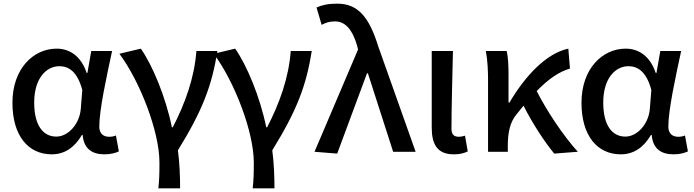

<svg xmlns="http://www.w3.org/2000/svg" viewBox="-20 -830 3794 1050"><path d="M263 14C332 14 387 -22 428 -92H432C438 -18 482 14 551 14C587 14 613 6 630 -2L614 -89C603 -84 589 -82 577 -82C546 -82 523 -99 523 -137C523 -231 563 -411 593 -551H479L458 -431H454C422 -527 357 -564 290 -564C163 -564 48 -455 48 -268C48 -87 135 14 263 14ZM288 -83C213 -83 167 -148 167 -269C167 -403 234 -468 305 -468C354 -468 403 -440 430 -338L422 -237C416 -152 353 -83 288 -83Z M846 200H965C965 137 962 59 953 -8C1090 -230 1139 -364 1169 -551H1054C1043 -403 992 -264 925 -134H920C886 -301 813 -475 750 -564L633 -536C746 -384 852 -110 852 59C852 124 851 151 846 200Z M1362 200H1481C1481 137 1478 59 1469 -8C1606 -230 1655 -364 1685 -551H1570C1559 -403 1508 -264 1441 -134H1436C1402 -301 1329 -475 1266 -564L1149 -536C1262 -384 1368 -110 1368 59C1368 124 1367 151 1362 200Z M1824 10 1987 -429H1992L2130 0H2253L2049 -575C2000 -733 1940 -810 1825 -810C1771 -810 1741 -802 1711 -789L1739 -694C1760 -705 1780 -713 1812 -713C1869 -713 1908 -667 1933 -580L1938 -559L1700 0Z M2462 14C2498 14 2519 7 2538 -2L2523 -88C2511 -84 2499 -82 2490 -82C2464 -82 2449 -93 2449 -126C2449 -246 2454 -408 2457 -551H2341V-133C2341 -41 2371 14 2462 14Z M3011 10 3140 0C3060 -88 2970 -224 2915 -332C2980 -399 3038 -438 3097 -455L3088 -564C2966 -538 2851 -413 2766 -269H2761V-419C2761 -469 2759 -519 2751 -551H2637C2647 -498 2649 -437 2649 -394V0H2757V-30C2757 -106 2769 -162 2805 -205L2843 -252C2894 -151 2959 -53 3011 10Z M3375 14C3444 14 3499 -22 3540 -92H3544C3550 -18 3594 14 3663 14C3699 14 3725 6 3742 -2L3726 -89C3715 -84 3701 -82 3689 -82C3658 -82 3635 -99 3635 -137C3635 -231 3675 -411 3705 -551H3591L3570 -431H3566C3534 -527 3469 -564 3402 -564C3275 -564 3160 -455 3160 -268C3160 -87 3247 14 3375 14ZM3400 -83C3325 -83 3279 -148 3279 -269C3279 -403 3346 -468 3417 -468C3466 -468 3515 -440 3542 -338L3534 -237C3528 -152 3465 -83 3400 -83Z"/></svg>

Font: Noto Sans CJK HK Medium
Style: Regular
Weight: 500
Designer: Ryoko NISHIZUKA 西塚涼子 (kana, bopomofo & ideographs); Paul D. Hunt (Latin, Greek & Cyrillic); Sandoll Communications 산돌커뮤니
Foundry: Adobe
Version: Version 2.004;hotconv 1.0.118;makeotfexe 2.5.65603